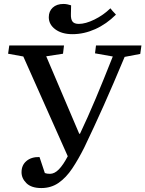

<svg xmlns="http://www.w3.org/2000/svg" viewBox="-20 -940 736 972"><path d="M381 -263H385Q424 -345 464 -440Q504 -535 551 -654L461 -670L466 -710H696L690 -667L611 -652Q553 -513 504.5 -404.5Q456 -296 407 -194Q377 -134 346 -87.5Q315 -41 277 -14.5Q239 12 189 12Q139 12 114 -12.5Q89 -37 89 -68Q89 -104 114 -125Q139 -146 180 -145L207 -64Q213 -62 218.5 -61Q224 -60 233 -60Q256 -60 278 -82.5Q300 -105 323 -149L98 -654L21 -668L27 -710H304L299 -668L214 -655ZM347 -767Q293 -767 260 -791.5Q227 -816 227 -853Q227 -883 247 -901.5Q267 -920 301 -920Q312 -920 321 -918Q330 -916 340 -913L339 -869Q338 -843 347 -831Q356 -819 379 -819Q413 -819 458 -841Q503 -863 539 -898Q539 -897 549 -885.5Q559 -874 567 -866Q519 -818 462 -792.5Q405 -767 347 -767Z"/></svg>

Font: Literata 36pt Medium
Style: Italic
Weight: 500
Italic angle: -2°
Designer: Latin by Veronika Burian and Jose Scaglione. Greek by Irene Vlachou. Cyrillic by Vera Evstafieva
Foundry: TypeTogether
Version: Version 3.002